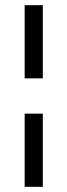

<svg xmlns="http://www.w3.org/2000/svg" viewBox="-20 -720 260 740"><path d="M75 -418V-700H145V-418ZM75 0V-282H145V0Z"/></svg>

Font: Baumans
Style: Regular
Weight: 400
Designer: Henadij Zarechnjuk
Foundry: Cyreal (www.cyreal.org)
Version: Version 001.002